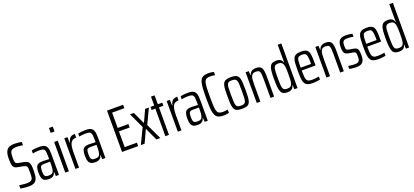

<svg xmlns="http://www.w3.org/2000/svg" viewBox="44 -1869 6478 3003"><g transform="rotate(-20 3283.0 -367.5)"><path d="M182 8Q160 8 135.5 6Q111 4 87 1Q63 -2 44 -6V-61Q65 -58 86.5 -55.5Q108 -53 128 -51Q148 -49 163 -49Q197 -49 217.5 -54.5Q238 -60 252 -74Q262 -85 266 -101Q270 -117 271 -139Q272 -161 272 -186Q272 -227 271 -251.5Q270 -276 263.5 -288.5Q257 -301 242.5 -307Q228 -313 202 -319L107 -337Q82 -342 67.5 -354Q53 -366 45 -386Q37 -406 34.5 -436.5Q32 -467 32 -508Q32 -557 40.5 -592.5Q49 -628 67.5 -651Q86 -674 116.5 -685Q147 -696 191 -696Q217 -696 240.5 -694Q264 -692 283.5 -689Q303 -686 314 -682V-628Q300 -632 282 -634Q264 -636 245 -637.5Q226 -639 206 -639Q167 -639 145.5 -630.5Q124 -622 113 -605Q102 -588 98.5 -564.5Q95 -541 95 -508Q95 -460 99 -437.5Q103 -415 114 -407Q125 -399 147 -394L237 -376Q260 -372 277 -365Q294 -358 306 -346Q318 -334 325 -313Q330 -303 332 -287.5Q334 -272 335 -249.5Q336 -227 336 -196Q336 -154 332 -121.5Q328 -89 318.5 -64.5Q309 -40 291.5 -24Q274 -8 247 0Q220 8 182 8Z M515 8Q472 8 445.5 -5Q419 -18 406.5 -50Q394 -82 394 -141Q394 -198 405 -230Q416 -262 441.5 -275.5Q467 -289 510 -289Q521 -289 535 -288.5Q549 -288 565 -287.5Q581 -287 596 -286Q611 -285 624 -285V-327Q624 -374 620.5 -401.5Q617 -429 606.5 -443Q596 -457 576 -461.5Q556 -466 523 -466Q506 -466 487 -464.5Q468 -463 449.5 -460.5Q431 -458 415 -455V-506Q439 -511 470.5 -514.5Q502 -518 539 -518Q575 -518 600 -512.5Q625 -507 641 -494.5Q657 -482 667 -461Q677 -440 680.5 -408Q684 -376 684 -332V0H632L628 -68H623Q616 -37 599.5 -20.5Q583 -4 561.5 2Q540 8 515 8ZM529 -45Q549 -45 566 -48.5Q583 -52 595 -63Q607 -74 613 -95Q620 -120 622 -146Q624 -172 624 -205V-242H525Q497 -242 481.5 -235Q466 -228 460 -206.5Q454 -185 454 -143Q454 -104 460 -83Q466 -62 482 -53.5Q498 -45 529 -45Z M787 -662V-743H851V-662ZM789 0V-510H849V0Z M958 0V-510H1010L1015 -416H1020Q1028 -456 1043.5 -478.5Q1059 -501 1082.5 -509.5Q1106 -518 1136 -518V-456Q1090 -456 1064.5 -434Q1039 -412 1028.5 -367.5Q1018 -323 1018 -254V0Z M1288 8Q1245 8 1218.5 -5Q1192 -18 1179.5 -50Q1167 -82 1167 -141Q1167 -198 1178 -230Q1189 -262 1214.5 -275.5Q1240 -289 1283 -289Q1294 -289 1308 -288.5Q1322 -288 1338 -287.5Q1354 -287 1369 -286Q1384 -285 1397 -285V-327Q1397 -374 1393.5 -401.5Q1390 -429 1379.5 -443Q1369 -457 1349 -461.5Q1329 -466 1296 -466Q1279 -466 1260 -464.5Q1241 -463 1222.5 -460.5Q1204 -458 1188 -455V-506Q1212 -511 1243.5 -514.5Q1275 -518 1312 -518Q1348 -518 1373 -512.5Q1398 -507 1414 -494.5Q1430 -482 1440 -461Q1450 -440 1453.5 -408Q1457 -376 1457 -332V0H1405L1401 -68H1396Q1389 -37 1372.5 -20.5Q1356 -4 1334.5 2Q1313 8 1288 8ZM1302 -45Q1322 -45 1339 -48.5Q1356 -52 1368 -63Q1380 -74 1386 -95Q1393 -120 1395 -146Q1397 -172 1397 -205V-242H1298Q1270 -242 1254.5 -235Q1239 -228 1233 -206.5Q1227 -185 1227 -143Q1227 -104 1233 -83Q1239 -62 1255 -53.5Q1271 -45 1302 -45Z M1734 0V-688H2002V-631H1798V-376H1976V-319H1798V-57H2002V0Z M2047 0 2170 -257 2052 -510H2116L2207 -313H2213L2303 -510H2366L2248 -261L2371 0H2306L2210 -207H2205L2109 0Z M2455 0V-458H2393V-510H2455V-658H2515V-510H2589V-458H2515V0Z M2662 0V-510H2714L2719 -416H2724Q2732 -456 2747.5 -478.5Q2763 -501 2786.5 -509.5Q2810 -518 2840 -518V-456Q2794 -456 2768.5 -434Q2743 -412 2732.5 -367.5Q2722 -323 2722 -254V0Z M2992 8Q2949 8 2922.5 -5Q2896 -18 2883.5 -50Q2871 -82 2871 -141Q2871 -198 2882 -230Q2893 -262 2918.5 -275.5Q2944 -289 2987 -289Q2998 -289 3012 -288.5Q3026 -288 3042 -287.5Q3058 -287 3073 -286Q3088 -285 3101 -285V-327Q3101 -374 3097.5 -401.5Q3094 -429 3083.5 -443Q3073 -457 3053 -461.5Q3033 -466 3000 -466Q2983 -466 2964 -464.5Q2945 -463 2926.5 -460.5Q2908 -458 2892 -455V-506Q2916 -511 2947.5 -514.5Q2979 -518 3016 -518Q3052 -518 3077 -512.5Q3102 -507 3118 -494.5Q3134 -482 3144 -461Q3154 -440 3157.5 -408Q3161 -376 3161 -332V0H3109L3105 -68H3100Q3093 -37 3076.5 -20.5Q3060 -4 3038.5 2Q3017 8 2992 8ZM3006 -45Q3026 -45 3043 -48.5Q3060 -52 3072 -63Q3084 -74 3090 -95Q3097 -120 3099 -146Q3101 -172 3101 -205V-242H3002Q2974 -242 2958.5 -235Q2943 -228 2937 -206.5Q2931 -185 2931 -143Q2931 -104 2937 -83Q2943 -62 2959 -53.5Q2975 -45 3006 -45Z M3427 8Q3383 8 3352.5 0Q3322 -8 3303.5 -30Q3285 -52 3274.5 -91.5Q3264 -131 3260.5 -192.5Q3257 -254 3257 -344Q3257 -433 3261 -494.5Q3265 -556 3275 -596Q3285 -636 3304 -657.5Q3323 -679 3353 -687.5Q3383 -696 3427 -696Q3442 -696 3458 -694.5Q3474 -693 3488.5 -690Q3503 -687 3512 -683V-630Q3501 -633 3488 -635Q3475 -637 3462.5 -638Q3450 -639 3438 -639Q3405 -639 3383.5 -633Q3362 -627 3349.5 -610.5Q3337 -594 3330.5 -561.5Q3324 -529 3322 -476Q3320 -423 3320 -344Q3320 -265 3322 -212Q3324 -159 3330.5 -126.5Q3337 -94 3349.5 -77.5Q3362 -61 3383.5 -55Q3405 -49 3438 -49Q3458 -49 3479 -52Q3500 -55 3514 -58V-4Q3503 -1 3488 2Q3473 5 3457.5 6.5Q3442 8 3427 8Z M3732 8Q3690 8 3662.5 1.5Q3635 -5 3618.5 -22Q3602 -39 3593.5 -69Q3585 -99 3582.5 -144.5Q3580 -190 3580 -255Q3580 -319 3582.5 -365Q3585 -411 3593.5 -440.5Q3602 -470 3618.5 -487Q3635 -504 3662.5 -511Q3690 -518 3732 -518Q3773 -518 3800 -511Q3827 -504 3843.5 -487Q3860 -470 3868 -440.5Q3876 -411 3878.5 -365Q3881 -319 3881 -255Q3881 -190 3878.5 -144.5Q3876 -99 3868 -69Q3860 -39 3843.5 -22Q3827 -5 3800 1.5Q3773 8 3732 8ZM3731 -44Q3763 -44 3781.5 -52Q3800 -60 3808.5 -81.5Q3817 -103 3819 -145Q3821 -187 3821 -255Q3821 -323 3819 -364.5Q3817 -406 3808.5 -428Q3800 -450 3781.5 -458Q3763 -466 3731 -466Q3699 -466 3680.5 -458.5Q3662 -451 3653 -429Q3644 -407 3642 -365Q3640 -323 3640 -255Q3640 -186 3642.5 -144.5Q3645 -103 3653 -81.5Q3661 -60 3679.5 -52Q3698 -44 3731 -44Z M3976 0V-510H4028L4032 -441H4037Q4044 -465 4057 -482Q4070 -499 4092.5 -508.5Q4115 -518 4149 -518Q4187 -518 4210 -507.5Q4233 -497 4245 -474Q4257 -451 4261 -414.5Q4265 -378 4265 -325V0H4205V-306Q4205 -359 4202.5 -390Q4200 -421 4191.5 -437Q4183 -453 4167 -458.5Q4151 -464 4125 -464Q4092 -464 4074 -450Q4056 -436 4048 -410Q4040 -384 4038 -346.5Q4036 -309 4036 -262V0Z M4487 8Q4447 8 4421.5 -3.5Q4396 -15 4382 -44Q4368 -73 4362.5 -124Q4357 -175 4357 -255Q4357 -334 4362 -385.5Q4367 -437 4381.5 -465.5Q4396 -494 4421 -506Q4446 -518 4487 -518Q4516 -518 4536.5 -511Q4557 -504 4570.5 -488.5Q4584 -473 4590 -448H4595V-743H4655V0H4602L4598 -68H4593Q4586 -37 4570.5 -20.5Q4555 -4 4534 2Q4513 8 4487 8ZM4506 -46Q4540 -46 4559 -60.5Q4578 -75 4586 -108Q4592 -137 4593.5 -173Q4595 -209 4595 -266Q4595 -305 4593.5 -336.5Q4592 -368 4588 -389Q4580 -431 4559.5 -448Q4539 -465 4503 -465Q4475 -465 4458 -458Q4441 -451 4432 -430Q4423 -409 4420 -367Q4417 -325 4417 -255Q4417 -185 4420 -143Q4423 -101 4432 -80Q4441 -59 4459 -52.5Q4477 -46 4506 -46Z M4906 8Q4863 8 4834.5 0Q4806 -8 4789 -27Q4772 -46 4763.5 -76Q4755 -106 4752.5 -150Q4750 -194 4750 -254Q4750 -328 4753.5 -378.5Q4757 -429 4771.5 -460Q4786 -491 4817 -504.5Q4848 -518 4903 -518Q4943 -518 4968.5 -509.5Q4994 -501 5009 -483Q5024 -465 5030.5 -434.5Q5037 -404 5039 -359.5Q5041 -315 5041 -256V-236H4810Q4810 -176 4813 -138Q4816 -100 4826.5 -79.5Q4837 -59 4858.5 -51.5Q4880 -44 4917 -44Q4934 -44 4953.5 -45.5Q4973 -47 4993 -50Q5013 -53 5030 -56V-5Q5016 -2 4995.5 1Q4975 4 4951.5 6Q4928 8 4906 8ZM4983 -262V-296Q4983 -354 4979 -388Q4975 -422 4966 -439Q4957 -456 4941.5 -461Q4926 -466 4901 -466Q4870 -466 4851.5 -460Q4833 -454 4824 -435Q4815 -416 4812.5 -379.5Q4810 -343 4810 -283H5002Z M5136 0V-510H5188L5192 -441H5197Q5204 -465 5217 -482Q5230 -499 5252.5 -508.5Q5275 -518 5309 -518Q5347 -518 5370 -507.5Q5393 -497 5405 -474Q5417 -451 5421 -414.5Q5425 -378 5425 -325V0H5365V-306Q5365 -359 5362.5 -390Q5360 -421 5351.5 -437Q5343 -453 5327 -458.5Q5311 -464 5285 -464Q5252 -464 5234 -450Q5216 -436 5208 -410Q5200 -384 5198 -346.5Q5196 -309 5196 -262V0Z M5633 8Q5613 8 5591 6Q5569 4 5549.5 1.5Q5530 -1 5517 -5V-54Q5528 -53 5540.5 -51Q5553 -49 5567.5 -47.5Q5582 -46 5597 -45Q5612 -44 5627 -44Q5662 -44 5680 -54Q5698 -64 5704.5 -85Q5711 -106 5711 -137Q5711 -173 5708 -190.5Q5705 -208 5695.5 -214.5Q5686 -221 5665 -225L5580 -241Q5551 -247 5535 -260.5Q5519 -274 5513 -301Q5507 -328 5507 -371Q5507 -415 5516.5 -443.5Q5526 -472 5544 -488.5Q5562 -505 5588 -511.5Q5614 -518 5647 -518Q5665 -518 5685 -516Q5705 -514 5722.5 -511.5Q5740 -509 5752 -505V-455Q5739 -458 5722.5 -460.5Q5706 -463 5687.5 -464.5Q5669 -466 5649 -466Q5622 -466 5603.5 -459Q5585 -452 5576 -432.5Q5567 -413 5567 -376Q5567 -344 5569.5 -327.5Q5572 -311 5582 -304Q5592 -297 5611 -293L5694 -278Q5722 -273 5738.5 -261.5Q5755 -250 5762.5 -222.5Q5770 -195 5770 -140Q5770 -100 5762.5 -71.5Q5755 -43 5738.5 -25.5Q5722 -8 5696 0Q5670 8 5633 8Z M5997 8Q5954 8 5925.5 0Q5897 -8 5880 -27Q5863 -46 5854.5 -76Q5846 -106 5843.5 -150Q5841 -194 5841 -254Q5841 -328 5844.5 -378.5Q5848 -429 5862.5 -460Q5877 -491 5908 -504.5Q5939 -518 5994 -518Q6034 -518 6059.5 -509.5Q6085 -501 6100 -483Q6115 -465 6121.5 -434.5Q6128 -404 6130 -359.5Q6132 -315 6132 -256V-236H5901Q5901 -176 5904 -138Q5907 -100 5917.5 -79.5Q5928 -59 5949.5 -51.5Q5971 -44 6008 -44Q6025 -44 6044.5 -45.5Q6064 -47 6084 -50Q6104 -53 6121 -56V-5Q6107 -2 6086.5 1Q6066 4 6042.5 6Q6019 8 5997 8ZM6074 -262V-296Q6074 -354 6070 -388Q6066 -422 6057 -439Q6048 -456 6032.5 -461Q6017 -466 5992 -466Q5961 -466 5942.5 -460Q5924 -454 5915 -435Q5906 -416 5903.5 -379.5Q5901 -343 5901 -283H6093Z M6344 8Q6304 8 6278.5 -3.5Q6253 -15 6239 -44Q6225 -73 6219.5 -124Q6214 -175 6214 -255Q6214 -334 6219 -385.5Q6224 -437 6238.5 -465.5Q6253 -494 6278 -506Q6303 -518 6344 -518Q6373 -518 6393.5 -511Q6414 -504 6427.5 -488.5Q6441 -473 6447 -448H6452V-743H6512V0H6459L6455 -68H6450Q6443 -37 6427.5 -20.5Q6412 -4 6391 2Q6370 8 6344 8ZM6363 -46Q6397 -46 6416 -60.5Q6435 -75 6443 -108Q6449 -137 6450.5 -173Q6452 -209 6452 -266Q6452 -305 6450.5 -336.5Q6449 -368 6445 -389Q6437 -431 6416.5 -448Q6396 -465 6360 -465Q6332 -465 6315 -458Q6298 -451 6289 -430Q6280 -409 6277 -367Q6274 -325 6274 -255Q6274 -185 6277 -143Q6280 -101 6289 -80Q6298 -59 6316 -52.5Q6334 -46 6363 -46Z"/></g></svg>

Font: Saira ExtraCondensed
Style: Regular
Weight: 400
Width: 2
Designer: Hector Gatti with collaboration of the Omnibus-Type team
Foundry: Omnibus-Type
Version: Version 1.101